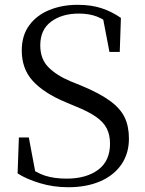

<svg xmlns="http://www.w3.org/2000/svg" viewBox="-20 -765 607 801"><path d="M264.3 16.1Q202.5 16.1 146.1 -1Q89.7 -18.1 53.4 -41.6L58.8 -191.5H100.2L131.2 -26.6L85.7 -48.5L80.4 -80.6Q128.8 -45 167.1 -32.4Q205.4 -19.8 258.3 -19.8Q339.4 -19.8 389.2 -56.5Q439 -93.2 439 -165.4Q439 -201.7 425.7 -228.5Q412.4 -255.3 381 -277.4Q349.6 -299.6 294.6 -321.5L252.2 -339.4Q163.2 -376.7 117 -427.2Q70.8 -477.6 70.8 -554.2Q70.8 -617.5 102.2 -659.7Q133.5 -702 186.3 -723.4Q239.2 -744.9 303.6 -744.9Q361 -744.9 403.9 -730.7Q446.8 -716.5 484.4 -690.3L479.6 -548.4H436.6L406.3 -706.4L453 -684.1L455.9 -651.9Q417.5 -683 384.8 -695.7Q352.1 -708.4 308.8 -708.4Q239 -708.4 193.5 -674.9Q148 -641.5 148 -576Q148 -519.2 181.5 -485.1Q215 -450.9 273.6 -426.1L319.2 -407.7Q395 -376.2 438.4 -344.6Q481.9 -313 499.9 -275.5Q517.9 -238.1 517.9 -186.6Q517.9 -124.6 486.4 -78.8Q454.9 -33.1 397.9 -8.5Q340.9 16.1 264.3 16.1Z"/></svg>

Font: Noto Serif HK ExtraLight
Style: Regular
Weight: 200
Designer: Ryoko NISHIZUKA 西塚涼子 (kana & ideographs); Frank Grießhammer (Latin, Greek & Cyrillic); Wenlong ZHANG 张文龙 (bopomofo); San
Foundry: Adobe
Version: Version 2.002-H1;hotconv 1.1.0;makeotfexe 2.6.0